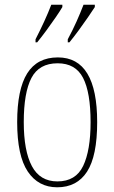

<svg xmlns="http://www.w3.org/2000/svg" viewBox="-20 -786 486 816"><path d="M223 10Q143 10 98 -57Q53 -124 53 -267Q53 -406 95.5 -474Q138 -542 226 -542Q393 -542 393 -267Q393 -123 350 -56.5Q307 10 223 10ZM224 -15Q302 -15 333.5 -81Q365 -147 365 -267Q365 -393 333 -455Q301 -517 225 -517Q146 -517 113.5 -454.5Q81 -392 81 -267Q81 -145 115.5 -80Q150 -15 224 -15ZM268 -619Q289 -658 305.5 -695Q322 -732 335 -766H383V-756Q372 -739 353.5 -712Q335 -685 314 -656.5Q293 -628 275 -606H268ZM131 -619Q151 -658 168 -695Q185 -732 198 -766H245V-756Q235 -739 216.5 -712Q198 -685 177 -656.5Q156 -628 138 -606H131Z"/></svg>

Font: Noto Serif Condensed Thin
Style: Regular
Weight: 100
Width: 3
Designer: Monotype Design Team
Foundry: Monotype Imaging Inc.
Version: Version 2.013; ttfautohint (v1.8.4.7-5d5b)